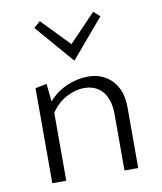

<svg xmlns="http://www.w3.org/2000/svg" viewBox="-79 -748 686 812"><g transform="rotate(-10 264.5 -342.0)"><path d="M262 -494 119 -660 147 -684 262 -565 376 -684 403 -660ZM449 -261V0H390V-242Q390 -304 361.5 -338.5Q333 -373 282 -373Q244 -373 205.5 -352.5Q167 -332 140 -292V0H80V-408L129 -418L137 -341Q170 -379 215.5 -398.5Q261 -418 305 -418Q370 -418 409.5 -376Q449 -334 449 -261Z"/></g></svg>

Font: Isabella Sans
Style: Regular
Weight: 400
Designer: Original fonts by Christian Thalmann (Catharsis Fonts), Modifications by Cristiano Sobral
Version: Version 0.002;July 12, 2020;FontCreator 13.0.0.2655 64-bit; 